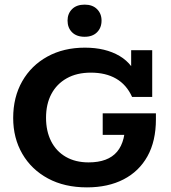

<svg xmlns="http://www.w3.org/2000/svg" viewBox="-20 -800 738 830"><path d="M356 10Q259 10 187.5 -28.5Q116 -67 76.5 -135Q37 -203 37 -290Q37 -380 76 -448.5Q115 -517 185 -555.5Q255 -594 347 -594Q436 -594 497 -558Q558 -522 581 -447L547 -469V-583H638V-381H551Q527 -434 482 -460Q437 -486 373 -486Q312 -486 268.5 -461.5Q225 -437 202 -393.5Q179 -350 179 -291Q179 -233 201 -189.5Q223 -146 264.5 -122Q306 -98 363 -98Q447 -98 486 -144Q525 -190 521 -285L578 -217H424V-310H654V-284Q654 -190 617.5 -124.5Q581 -59 514 -24.5Q447 10 356 10ZM346 -641Q311 -641 291.5 -660.5Q272 -680 272 -711Q272 -741 291.5 -760.5Q311 -780 346 -780Q380 -780 399.5 -760.5Q419 -741 419 -711Q419 -680 399.5 -660.5Q380 -641 346 -641Z"/></svg>

Font: Rokkitt SemiBold
Style: Bold
Weight: 700
Version: Version 3.103